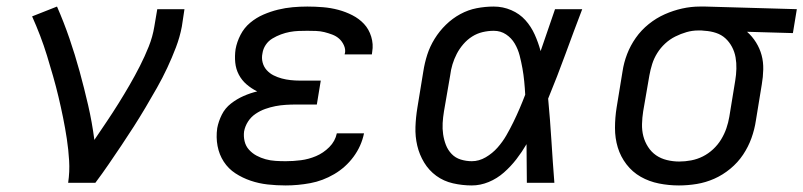

<svg xmlns="http://www.w3.org/2000/svg" viewBox="-20 -558 2452 586"><path d="M188 0Q193 -34 191 -67.5Q189 -101 184 -134Q179 -167 172.5 -199Q166 -231 158.5 -262.5Q151 -294 142 -325.5Q133 -357 123.5 -388Q114 -419 102.5 -449Q91 -479 78 -508L154 -538Q175 -490 192 -440.5Q209 -391 223 -340Q237 -289 249 -237Q261 -185 268 -131Q287 -159 305.5 -186.5Q324 -214 341.5 -242Q359 -270 375.5 -298.5Q392 -327 407 -356.5Q422 -386 434 -416Q446 -446 451 -477L460 -530H543L535 -477Q529 -445 517 -413.5Q505 -382 490.5 -351Q476 -320 459 -290Q442 -260 424.5 -230.5Q407 -201 388.5 -172Q370 -143 350.5 -114Q331 -85 311.5 -56.5Q292 -28 271 0Z M852 8Q824 8 797 5Q770 2 745 -6.5Q720 -15 698.5 -29Q677 -43 663 -64.5Q649 -86 644 -112.5Q639 -139 643 -167Q647 -188 657 -208Q667 -228 685 -242Q703 -256 723.5 -265Q744 -274 765 -279Q747 -288 732.5 -300.5Q718 -313 709 -330Q700 -347 698 -367Q696 -387 699 -408Q703 -430 714 -451.5Q725 -473 743.5 -488.5Q762 -504 784 -513.5Q806 -523 828.5 -528.5Q851 -534 873.5 -536Q896 -538 918 -538Q942 -538 966 -536Q990 -534 1012.5 -528Q1035 -522 1055.5 -511.5Q1076 -501 1091 -485Q1106 -469 1113 -446Q1120 -423 1116 -400Q1116 -398 1115.5 -396Q1115 -394 1115 -392H1032Q1032 -393 1032 -394Q1032 -395 1033 -396Q1035 -408 1029.5 -420Q1024 -432 1015 -440Q1006 -448 994 -452.5Q982 -457 970 -460Q958 -463 944.5 -463.5Q931 -464 918 -464Q905 -464 891.5 -463.5Q878 -463 864.5 -460.5Q851 -458 837.5 -453Q824 -448 811.5 -440.5Q799 -433 791 -421Q783 -409 781 -395Q778 -381 781.5 -367.5Q785 -354 794 -344Q803 -334 815 -328Q827 -322 840 -318.5Q853 -315 867 -313.5Q881 -312 895 -312H959L947 -239H883Q868 -239 852 -238Q836 -237 820.5 -234Q805 -231 789.5 -225.5Q774 -220 760 -210.5Q746 -201 737 -187Q728 -173 725 -157Q723 -142 726.5 -127Q730 -112 740 -101Q750 -90 763 -83Q776 -76 790.5 -72Q805 -68 820.5 -67Q836 -66 852 -66Q875 -66 898.5 -69Q922 -72 944.5 -81.5Q967 -91 985 -109Q1003 -127 1008 -151H1091Q1083 -112 1059 -79.5Q1035 -47 1000 -26.5Q965 -6 927 1Q889 8 852 8Z M1420 8Q1391 8 1362.5 1.5Q1334 -5 1311.5 -21.5Q1289 -38 1274.5 -62Q1260 -86 1253.5 -113.5Q1247 -141 1248 -170.5Q1249 -200 1254 -230L1272 -340Q1276 -366 1284 -391Q1292 -416 1306.5 -439.5Q1321 -463 1341 -482.5Q1361 -502 1385 -515Q1409 -528 1435 -533Q1461 -538 1487 -538Q1515 -538 1540.5 -527Q1566 -516 1583.5 -496.5Q1601 -477 1612 -452.5Q1623 -428 1630 -402Q1641 -434 1652 -466Q1663 -498 1674 -530H1757Q1731 -462 1706 -393.5Q1681 -325 1653 -257Q1659 -193 1663 -128.5Q1667 -64 1672 0H1588Q1588 -30 1587.5 -59.5Q1587 -89 1587 -118Q1573 -94 1556 -72Q1539 -50 1518 -31.5Q1497 -13 1471.5 -2.5Q1446 8 1420 8ZM1420 -66Q1442 -66 1462.5 -78Q1483 -90 1498.5 -107.5Q1514 -125 1525.5 -145Q1537 -165 1547 -185.5Q1557 -206 1566 -227Q1575 -248 1583 -269Q1582 -289 1580 -309.5Q1578 -330 1574.5 -349.5Q1571 -369 1566 -388.5Q1561 -408 1551 -425Q1541 -442 1524.5 -453Q1508 -464 1487 -464Q1470 -464 1453 -460Q1436 -456 1421 -446.5Q1406 -437 1394 -423Q1382 -409 1374 -393.5Q1366 -378 1361 -361.5Q1356 -345 1354 -328L1335 -218Q1332 -200 1331 -182.5Q1330 -165 1332.5 -148Q1335 -131 1341 -115.5Q1347 -100 1358.5 -88Q1370 -76 1386.5 -71Q1403 -66 1420 -66Z M2052 8Q2021 8 1991 2Q1961 -4 1935.5 -18.5Q1910 -33 1892 -56.5Q1874 -80 1865.5 -108Q1857 -136 1857 -167.5Q1857 -199 1862 -230L1880 -340Q1884 -367 1894 -393Q1904 -419 1920.5 -442.5Q1937 -466 1960 -484.5Q1983 -503 2009 -514.5Q2035 -526 2062 -532Q2089 -538 2116 -538Q2120 -538 2124.5 -538Q2129 -538 2133 -538L2412 -530L2400 -457L2260 -461Q2276 -447 2287.5 -428.5Q2299 -410 2304.5 -389.5Q2310 -369 2309.5 -346Q2309 -323 2305 -300L2287 -190Q2283 -163 2273.5 -136.5Q2264 -110 2248 -86Q2232 -62 2209 -43Q2186 -24 2160 -12.5Q2134 -1 2106.5 3.5Q2079 8 2052 8ZM2053 -65Q2071 -65 2089.5 -68.5Q2108 -72 2125 -80.5Q2142 -89 2156.5 -102.5Q2171 -116 2181 -132.5Q2191 -149 2197 -166.5Q2203 -184 2206 -202L2224 -312Q2227 -330 2227.5 -348Q2228 -366 2225 -383Q2222 -400 2214 -415Q2206 -430 2194 -441Q2182 -452 2165.5 -457.5Q2149 -463 2131 -464L2121 -465Q2118 -465 2115.5 -465Q2113 -465 2111 -465Q2093 -465 2075.5 -460Q2058 -455 2041 -446.5Q2024 -438 2010 -425Q1996 -412 1986 -396Q1976 -380 1970.5 -362.5Q1965 -345 1962 -328L1943 -218Q1940 -199 1939.5 -179.5Q1939 -160 1943.5 -142.5Q1948 -125 1958 -109.5Q1968 -94 1982.5 -84Q1997 -74 2015.5 -69.5Q2034 -65 2053 -65Z"/></svg>

Font: Iosevka Curly Extended Oblique
Style: Regular
Weight: 400
Width: 7
Italic angle: -9°
Monospace: yes
Designer: Belleve Invis
Foundry: Belleve Invis
Version: Version 11.1.0; ttfautohint (v1.8.3)